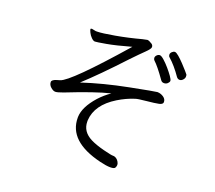

<svg xmlns="http://www.w3.org/2000/svg" viewBox="-128 -910 1255 1119"><g transform="rotate(20 500.0 -351.0)"><path d="M762 -543Q712 -614 685 -638Q679 -644 679 -653Q679 -662 687 -670Q695 -678 704.5 -678Q714 -678 732 -662Q750 -646 768.5 -624.5Q787 -603 800 -584.5Q813 -566 813 -558Q813 -550 804 -541.5Q795 -533 782 -533Q769 -533 762 -543ZM842 -592Q802 -650 761 -686Q755 -691 755 -700.5Q755 -710 763.5 -718Q772 -726 780.5 -726Q789 -726 805.5 -712Q822 -698 840.5 -678.5Q859 -659 872.5 -643.5Q886 -628 888 -625Q890 -622 890 -612Q890 -602 881 -592Q872 -582 861 -582Q850 -582 842 -592ZM577 -731 606 -737Q616 -737 636 -724Q645 -717 645 -706Q645 -695 618 -669Q591 -643 546 -596Q412 -452 321 -369Q448 -411 601 -441Q754 -471 764 -471H767Q787 -470 803.5 -458.5Q820 -447 820 -429Q820 -415 797 -410Q774 -405 722 -400Q670 -395 656 -390Q605 -374 556 -344Q445 -276 439 -178V-170Q439 -108 502 -76Q536 -59 587.5 -46Q639 -33 647 -34Q655 -35 665.5 -29.5Q676 -24 683 -12.5Q690 -1 690 8Q690 17 685 26Q680 35 655.5 35Q631 35 590 25Q379 -26 379 -172V-177Q381 -239 446 -312Q477 -346 515 -372Q423 -350 252 -282Q217 -269 204 -269Q191 -269 175.5 -282.5Q160 -296 160 -314Q160 -328 191 -337Q197 -339 208 -342Q266 -359 537 -669Q445 -643 388 -633Q331 -623 321 -623Q311 -623 298.5 -635.5Q286 -648 279 -662.5Q272 -677 272 -682Q272 -687 280 -687L305 -682H313Q343 -682 421.5 -696Q500 -710 577 -731Z"/></g></svg>

Font: LXGW WenKai Mono Lite
Style: Regular
Weight: 400
Monospace: yes
Designer: LXGW / Fontworks Inc.
Foundry: LXGW / Fontworks Inc.
Version: Version 1.520; June 14, 2025